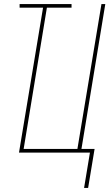

<svg xmlns="http://www.w3.org/2000/svg" viewBox="-20 -755 541 950"><path d="M396 175 425 0H74L193 -717H77V-735H334V-717H212L97 -18H363L482 -735H501L383 -18H448L416 175Z"/></svg>

Font: Iosevka SS04 Thin Oblique
Style: Regular
Weight: 100
Italic angle: -9°
Monospace: yes
Designer: Belleve Invis
Foundry: Belleve Invis
Version: Version 19.0.0; ttfautohint (v1.8.4)